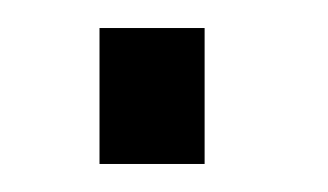

<svg xmlns="http://www.w3.org/2000/svg" viewBox="-20 -117 234 137"><path d="M126 -97V0H51V-97Z"/></svg>

Font: Bebas Neue Regular
Style: Regular
Weight: 400
Designer: Ryoichi Tsunekawa & LGV (GE)
Foundry: Free Software Foundation, Inc.
Version: Version 1.003 August 13, 2016